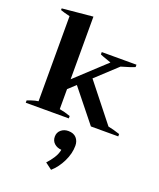

<svg xmlns="http://www.w3.org/2000/svg" viewBox="-188 -817 1078 1299"><g transform="rotate(20 351.0 -168.0)"><path d="M690 -17V0H493L308 -231L255 -182V-38Q292 -32 334 -17V0H24V-17Q29 -19 54 -27.5Q79 -36 102 -39V-652Q61 -661 34 -671V-683L255 -704V-253L449 -433Q464 -445 469 -452L449 -459Q407 -473 390 -481V-498H640V-481Q617 -470 543 -449L392 -309L605 -40Q645 -32 690 -17ZM439 159Q439 215 411 272.5Q383 330 340 368L292 332Q315 308 334.5 277.5Q354 247 359 217Q328 215 307.5 196.5Q287 178 287 148Q287 118 308.5 99.5Q330 81 361 81Q399 81 419 103Q439 125 439 159Z"/></g></svg>

Font: Trirong Bold
Style: Regular
Weight: 700
Designer: Katatrad Team
Foundry: CadsonDemak
Version: Version 1.000